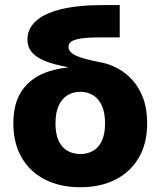

<svg xmlns="http://www.w3.org/2000/svg" viewBox="-20 -748 651 779"><path d="M305.7 11.7Q224.6 11.7 163.6 -19Q102.5 -49.8 68.4 -107.9Q34.2 -166 34.2 -247.6Q34.2 -329.1 68.4 -379.4Q102.5 -429.7 163.6 -453.1Q224.6 -476.6 305.7 -476.6V-465.3Q261.7 -473.6 222.7 -482.4Q183.6 -491.2 154.1 -504.4Q124.5 -517.6 107.9 -537.8Q91.3 -558.1 91.3 -588.4Q91.3 -629.9 124 -661.1Q156.7 -692.4 225.6 -710Q294.4 -727.5 402.3 -727.5H465.8V-596.2H387.2Q335 -596.2 306.9 -591.6Q278.8 -586.9 268.3 -578.6Q257.8 -570.3 257.8 -558.1Q257.8 -546.9 265.9 -537.8Q273.9 -528.8 290 -521.5Q306.2 -514.2 331.8 -507.6Q357.4 -501 393.1 -494.1Q425.3 -487.8 458 -470.2Q490.7 -452.6 517.6 -422.9Q544.4 -393.1 560.8 -349.6Q577.1 -306.2 577.1 -247.6Q577.1 -166 543 -107.9Q508.8 -49.8 447.8 -19Q386.7 11.7 305.7 11.7ZM305.7 -123Q335 -123 357.7 -136Q380.4 -148.9 393.3 -176.5Q406.2 -204.1 406.2 -247.6Q406.2 -291 393.3 -319.3Q380.4 -347.7 357.7 -361.6Q335 -375.5 305.7 -375.5Q276.9 -375.5 253.9 -361.6Q231 -347.7 218 -319.3Q205.1 -291 205.1 -247.6Q205.1 -204.1 218 -176.5Q231 -148.9 253.9 -136Q276.9 -123 305.7 -123Z"/></svg>

Font: Inter 16pt ExtraBold
Style: Regular
Weight: 800
Version: Version 4.001;git-66647c0bb